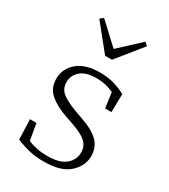

<svg xmlns="http://www.w3.org/2000/svg" viewBox="-184 -823 817 926"><g transform="rotate(30 225.0 -360.0)"><path d="M211 13Q164 13 127.5 4Q91 -5 56 -20L52 -131H88L104 -39Q126 -30 152.5 -24.5Q179 -19 213 -19Q282 -19 314 -47Q346 -75 346 -114Q346 -150 322 -172Q298 -194 238 -215L197 -229Q136 -250 100 -281Q64 -312 64 -364Q64 -420 108 -457.5Q152 -495 233 -495Q277 -495 311.5 -485Q346 -475 377 -458L375 -357H340L328 -442Q282 -463 232 -463Q173 -463 144 -437.5Q115 -412 115 -375Q115 -338 141 -317Q167 -296 220 -276L259 -262Q333 -237 365 -205Q397 -173 397 -124Q397 -69 351.5 -28Q306 13 211 13ZM117 -733 232 -626 347 -733 365 -718 251 -577H213L99 -718Z"/></g></svg>

Font: Source Serif 4 SmText Light
Style: Regular
Weight: 300
Designer: Frank Grießhammer
Foundry: Adobe
Version: Version 4.005;hotconv 1.1.0;makeotfexe 2.6.0